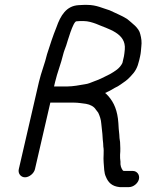

<svg xmlns="http://www.w3.org/2000/svg" viewBox="-20 -720 639 784"><path d="M238 -498C240.9 -510.5 246.7 -523.5 250.4 -534.5C254.7 -547.4 278.4 -633 292.1 -633C297.6 -633.7 302.4 -634 306.4 -634H321.4C339.5 -634 357.5 -628.2 371.8 -623C421.6 -601.1 495.5 -585.5 489.6 -518L487.9 -502C487.6 -498 487 -494 486.1 -490L479.9 -463C468.9 -440.1 448.8 -428.9 428.3 -417C408 -407 387.3 -395.6 364.6 -388C350.3 -382.6 341 -377.7 326.8 -376C305.2 -372.2 277.3 -367 255.7 -367H200.7L204.9 -385C213.8 -423.4 229.5 -461.2 238 -498ZM547.3 11.5C551.4 -6.1 539.5 -22 522.1 -22H489.1C486.4 -22 484.2 -22.3 482.3 -23C475.1 -32.4 470.5 -44.3 471.9 -60C470.8 -69.9 469.7 -77.9 470.3 -88C472.1 -105 471.1 -125.2 470.3 -140L468 -156L467.2 -170C464.9 -186.2 464.5 -200.4 463.3 -218L461.5 -236C455.5 -280.8 439.6 -312.4 411.3 -339C410.6 -339 409.7 -339.3 408.5 -340C423.1 -346.5 435.5 -352.8 448.3 -361C457.3 -365 465.3 -369.7 472.6 -375C489 -386.8 497.2 -390.6 513.2 -408C532.6 -427.8 541.5 -443.9 548.7 -475L552.1 -490C555.4 -504.2 555.7 -516.6 556.9 -528C559.7 -549.1 557 -564.7 552.9 -580C548 -606.3 517.6 -626.6 498.4 -643C477.8 -656.2 451 -666.4 427.5 -678C400.1 -686 373.6 -700 336.6 -700H321.6C316.3 -700 309.5 -699.7 301.4 -699C250.7 -696.2 227.2 -656.5 210.6 -609C195.5 -571.9 184.7 -537.9 172.2 -499C163.5 -461.1 148 -424.5 138.9 -385L56.7 -29C52.7 -11.8 64.9 4 82.1 4C99.2 4 118.7 -11.8 122.7 -29L185.5 -301H281.5C299.9 -301 316.3 -297.7 331.3 -296C348.8 -293 364 -284.6 371 -273L381 -260C386.8 -248.1 392.7 -231.4 393.6 -215L395.5 -197C397.7 -181.7 398.8 -164.9 399.6 -150L401.2 -135L401.9 -121C405.6 -102.5 401.1 -76.8 403.2 -57C405.4 -35.6 404.3 -14.6 412.5 2C421.7 24.7 436.9 41 468.8 44H506.8C524.3 44 543.3 29.1 547.3 11.5Z"/></svg>

Font: HoneyBee
Style: RegIt
Weight: 400
Foundry: Cannot Into Space Fonts
Version: Version 0.89